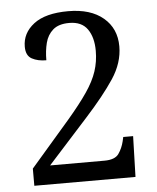

<svg xmlns="http://www.w3.org/2000/svg" viewBox="-52 -769 663 813"><g transform="rotate(-5 279.5 -362.0)"><path d="M61 0V-73L228 -266Q281 -328 312 -373.5Q343 -419 356.5 -460Q370 -501 370 -547Q370 -604 345.5 -639Q321 -674 268 -674Q223 -674 199 -653Q175 -632 166.5 -598.5Q158 -565 158 -525Q122 -525 97 -538.5Q72 -552 72 -590Q72 -648 121.5 -686Q171 -724 268 -724Q363 -724 417 -678.5Q471 -633 471 -557Q471 -487 427 -420.5Q383 -354 304 -267L135 -80H366Q411 -80 427 -103Q443 -126 450 -155L454 -173H496L491 0Z"/></g></svg>

Font: Noto Serif Makasar
Style: Regular
Weight: 400
Designer: Sérgio Martins
Version: Version 1.001; ttfautohint (v1.8.4.7-5d5b)